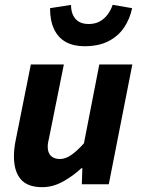

<svg xmlns="http://www.w3.org/2000/svg" viewBox="-20 -763 584 795"><path d="M154.8 12Q93.8 12 65.8 -21Q37.7 -54 37.7 -115.4Q37.7 -132.4 39.7 -150Q41.7 -167.6 45.7 -186L107.7 -496H244.4L185.5 -203.4Q182.5 -188.6 180 -177.2Q177.5 -165.8 177.5 -155.9Q177.5 -130.5 190.8 -117.6Q204 -104.6 228.3 -104.6Q250.5 -104.6 274.1 -120.6Q297.8 -136.6 327.5 -169.4L391.2 -496H527.9L430.4 0H318.8L321 -66.6H317Q283.8 -35.3 241.6 -11.7Q199.4 12 154.8 12ZM329.9 -571.6Q284.2 -571.6 252.5 -589.2Q220.8 -606.8 204 -642Q187.2 -677.2 187.2 -729.2L274.1 -742.7Q274.1 -718.5 282.2 -700.8Q290.3 -683.1 306.4 -673.3Q322.4 -663.6 347.4 -663.6Q373.7 -663.6 393.1 -674.3Q412.6 -685.1 425.9 -703.3Q439.2 -721.5 446.6 -743.1L527 -729.2Q518 -685 494 -649.4Q470 -613.7 429.6 -592.7Q389.1 -571.6 329.9 -571.6Z"/></svg>

Font: Source Sans 3
Style: Italic
Weight: 200
Italic angle: -11°
Designer: Paul D. Hunt
Foundry: Adobe
Version: Version 3.046;hotconv 1.0.118;makeotfexe 2.5.65603